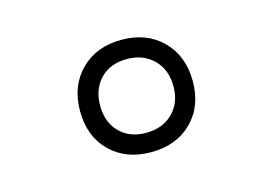

<svg xmlns="http://www.w3.org/2000/svg" viewBox="-51 -794 663 466"><g transform="rotate(-15 280.0 -561.0)"><path d="M279.9 -419.9Q216.6 -419.9 177.5 -458.6Q138.4 -497.4 138.4 -560.7Q138.4 -624 177.6 -663.1Q216.8 -702.2 280.1 -702.2Q343.4 -702.2 382.5 -663Q421.6 -623.7 421.6 -560.4Q421.6 -497.1 382.4 -458.5Q343.2 -419.9 279.9 -419.9ZM280 -468.4Q321.8 -468.4 347.5 -493.9Q373.1 -519.3 373.1 -560.5Q373.1 -602.3 347.5 -628Q321.8 -653.7 280.3 -653.7Q238.8 -653.7 213.8 -628Q188.9 -602.3 188.9 -560.8Q188.9 -519.4 213.8 -493.9Q238.7 -468.4 280 -468.4Z"/></g></svg>

Font: Titillium Web
Style: Bold
Weight: 700
Designer: Mohamed Gaber, Accademia di Belle Arti di Urbino
Foundry: Kief Type Foundry, Accademia di Belle Arti di Urbino
Version: Version 3.000